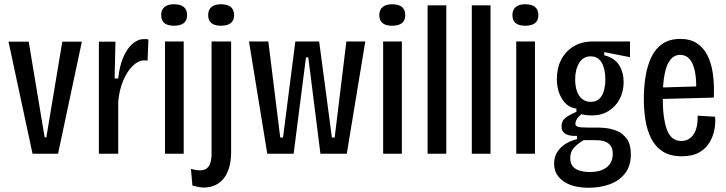

<svg xmlns="http://www.w3.org/2000/svg" viewBox="-20 -723 3416 903"><path d="M133 0 20 -527H115L190 -77H198L273 -527H365L253 0Z M445 0V-326V-527H523L519 -354H536Q542 -412 559.5 -453Q577 -494 602.5 -516.5Q628 -539 657 -539Q663 -539 668 -539Q673 -539 678 -537L674 -437Q671 -439 666.5 -439Q662 -439 658 -439Q631 -439 604.5 -413.5Q578 -388 559.5 -344Q541 -300 536 -245V0Z M756 0V-528H844V0ZM798 -602Q768 -602 753 -614.5Q738 -627 738 -652Q738 -677 753.5 -690Q769 -703 798 -703Q829 -703 844.5 -690Q860 -677 860 -652Q860 -627 844.5 -614.5Q829 -602 798 -602Z M940 159Q928 159 914.5 156.5Q901 154 885 150L878 71Q928 86 951.5 69.5Q975 53 975 -1V-528H1067V-6Q1067 36 1057 67.5Q1047 99 1030 119Q1013 139 989.5 149Q966 159 940 159ZM1019 -602Q989 -602 974 -614.5Q959 -627 959 -652Q959 -677 974.5 -690Q990 -703 1019 -703Q1050 -703 1065.5 -690Q1081 -677 1081 -652Q1081 -627 1065.5 -614.5Q1050 -602 1019 -602Z M1237 0 1151 -528H1242L1298 -76H1311L1369 -528H1481L1541 -76H1554L1609 -528H1698L1611 0H1487L1430 -453H1419L1361 0Z M1782 0V-528H1870V0ZM1824 -602Q1794 -602 1779 -614.5Q1764 -627 1764 -652Q1764 -677 1779.5 -690Q1795 -703 1824 -703Q1855 -703 1870.5 -690Q1886 -677 1886 -652Q1886 -627 1870.5 -614.5Q1855 -602 1824 -602Z M1991 0V-698H2079V0Z M2199 0V-698H2287V0Z M2408 0V-528H2496V0ZM2450 -602Q2420 -602 2405 -614.5Q2390 -627 2390 -652Q2390 -677 2405.5 -690Q2421 -703 2450 -703Q2481 -703 2496.5 -690Q2512 -677 2512 -652Q2512 -627 2496.5 -614.5Q2481 -602 2450 -602Z M2749 160Q2697 160 2661 146Q2625 132 2605.5 106.5Q2586 81 2586 47Q2586 4 2615 -26Q2644 -56 2694 -69V-84Q2659 -82 2640 -93Q2621 -104 2621 -129Q2621 -155 2640.5 -169.5Q2660 -184 2691 -197V-212Q2648 -218 2623.5 -257.5Q2599 -297 2599 -352Q2599 -403 2619.5 -442.5Q2640 -482 2678 -505Q2716 -528 2769 -528H2943V-454L2822 -478V-463Q2870 -451 2891.5 -417Q2913 -383 2913 -337Q2913 -292 2894 -256.5Q2875 -221 2841.5 -200.5Q2808 -180 2762 -180Q2753 -180 2739 -181.5Q2725 -183 2714 -186Q2696 -170 2691 -159Q2686 -148 2686 -142Q2686 -133 2693 -129Q2700 -125 2713.5 -124Q2727 -123 2747 -123H2794Q2806 -123 2830.5 -120.5Q2855 -118 2882 -107Q2909 -96 2928 -70Q2947 -44 2947 3Q2947 57 2920 92Q2893 127 2848 143.5Q2803 160 2749 160ZM2753 86Q2792 86 2816 74.5Q2840 63 2851 44Q2862 25 2862 1Q2862 -23 2852.5 -36.5Q2843 -50 2828.5 -56Q2814 -62 2799 -63Q2784 -64 2772 -64H2725Q2693 -45 2677.5 -26Q2662 -7 2662 20Q2662 45 2673.5 59Q2685 73 2706 79.5Q2727 86 2753 86ZM2758 -244Q2793 -244 2810 -272.5Q2827 -301 2827 -349Q2827 -398 2810 -428Q2793 -458 2758 -458Q2723 -458 2704 -427Q2685 -396 2685 -349Q2685 -318 2693.5 -294Q2702 -270 2718.5 -257Q2735 -244 2758 -244Z M3187 12Q3132 12 3097 -10.5Q3062 -33 3042.5 -72Q3023 -111 3015.5 -158.5Q3008 -206 3008 -257Q3008 -312 3016 -362.5Q3024 -413 3043 -453.5Q3062 -494 3095.5 -517Q3129 -540 3180 -540Q3226 -540 3257.5 -519.5Q3289 -499 3307.5 -462Q3326 -425 3333 -374.5Q3340 -324 3337 -264L3073 -257V-311L3273 -317L3254 -295Q3256 -351 3248 -388.5Q3240 -426 3223 -445.5Q3206 -465 3179 -465Q3151 -465 3132.5 -441.5Q3114 -418 3105.5 -373Q3097 -328 3097 -262Q3097 -167 3116.5 -113.5Q3136 -60 3184 -60Q3203 -60 3217.5 -68Q3232 -76 3242 -91Q3252 -106 3257 -128Q3262 -150 3261 -179L3343 -174Q3346 -146 3340 -114Q3334 -82 3317 -53Q3300 -24 3268 -6Q3236 12 3187 12Z"/></svg>

Font: Bricolage Grotesque Condensed
Style: Regular
Weight: 400
Width: 3
Designer: Mathieu Triay
Foundry: Atelier Triay
Version: Version 1.000;gftools[0.9.30]